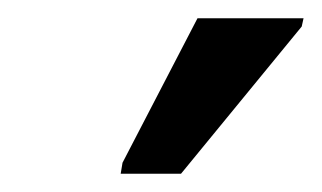

<svg xmlns="http://www.w3.org/2000/svg" viewBox="-20 -796 352 210"><path d="M112 -606 114 -618 196 -776H312L310 -767L178 -606Z"/></svg>

Font: Noto Sans Condensed Medium
Style: Italic
Weight: 500
Width: 3
Italic angle: -12°
Designer: Monotype Design Team
Foundry: Monotype Imaging Inc.
Version: Version 2.013; ttfautohint (v1.8.4.7-5d5b)